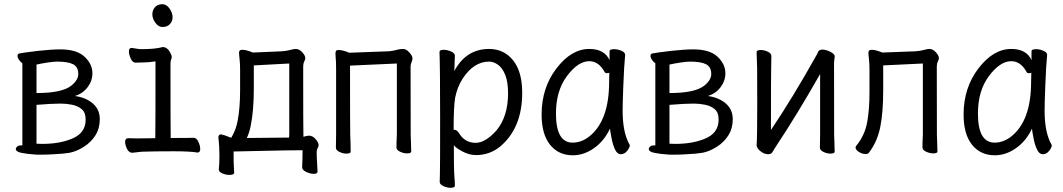

<svg xmlns="http://www.w3.org/2000/svg" viewBox="-20 -718 5040 910"><path d="M153 15Q108 12 81.5 6.5Q55 1 55 -12Q55 -18 61.5 -23.5Q68 -29 79 -29H86V-418Q77 -424 70 -434.5Q63 -445 63 -453Q63 -464 74 -465Q87 -468 161 -477Q227 -484 265 -484Q344 -484 381 -449Q418 -414 418 -371Q418 -335 395.5 -305Q373 -275 335 -263Q387 -256 420 -227.5Q453 -199 453 -153Q453 -110 432.5 -77Q412 -44 377 -22Q342 0 310 6Q282 11 235 13Q205 15 180 15ZM179 -36Q260 -36 317 -59Q386 -85 386 -151Q386 -185 367.5 -200.5Q349 -216 322 -221.5Q295 -227 268 -227Q223 -227 153 -221V-37ZM153 -277Q276 -277 319 -313Q351 -339 351 -367Q351 -401 326.5 -413.5Q302 -426 251 -426Q234 -426 204.5 -421.5Q175 -417 153 -412Z M607 6Q591 6 582 -12.5Q573 -31 573 -45Q573 -63 588 -63L628 -62L716 -63Q717 -110 717 -427Q681 -422 658 -422Q635 -422 623 -421Q608 -421 599.5 -440.5Q591 -460 591 -474Q591 -491 604 -491Q638 -485 648 -485Q717 -485 751 -495Q774 -495 788 -466Q794 -455 794 -449Q794 -442 791 -435.5Q788 -429 788 -416Q788 -129 789 -64Q884 -64 897 -65Q912 -65 920.5 -45.5Q929 -26 929 -12Q929 5 916 5Q881 -1 804 -1Q709 -1 653 1ZM750 -590Q731 -590 716.5 -610Q702 -630 702 -650Q702 -669 714 -683.5Q726 -698 750 -698Q769 -698 783.5 -677.5Q798 -657 798 -636Q798 -618 785.5 -604Q773 -590 750 -590Z M1067 111Q1051 111 1034 104Q1017 97 1017 85Q1020 62 1020 22Q1020 -26 1015 -66Q1015 -81 1027 -81H1031L1032 -80Q1044 -78 1065 -69L1076 -65Q1099 -103 1107 -149Q1118 -209 1118 -291V-387Q1118 -417 1115.5 -438Q1113 -459 1113 -469Q1113 -482 1128 -482Q1138 -482 1149.5 -479Q1161 -476 1179 -469L1318 -475Q1341 -477 1356.5 -481.5Q1372 -486 1382 -486Q1398 -486 1412.5 -470.5Q1427 -455 1427 -442Q1427 -436 1422 -426.5Q1417 -417 1417 -402Q1417 -101 1418 -81Q1418 -75 1418 -70Q1422 -70 1426 -72Q1438 -75 1445 -75Q1462 -75 1476 -58.5Q1490 -42 1490 -30Q1490 -23 1485.5 -16Q1481 -9 1481 2Q1481 33 1483 56L1485 95Q1485 106 1467 106Q1451 106 1431.5 97Q1412 88 1412 74Q1414 36 1414 -6Q1395 -7 1087 0Q1087 57 1089 86L1090 100Q1090 111 1067 111ZM1150 -64 1350 -66Q1351 -73 1351 -81V-417L1183 -408V-301Q1183 -195 1169 -126Q1163 -92 1150 -64Z M1621 10Q1606 10 1589 2Q1572 -6 1572 -18Q1572 -43 1573 -81V-386Q1573 -432 1571 -444L1570 -465Q1570 -472 1572.5 -476.5Q1575 -481 1585 -481Q1595 -481 1606.5 -478Q1618 -475 1626 -472L1634 -468L1824 -475Q1844 -477 1859.5 -481.5Q1875 -486 1891 -486Q1905 -486 1920 -469.5Q1935 -453 1935 -442Q1935 -433 1930.5 -423.5Q1926 -414 1926 -402Q1926 -101 1926.5 -80.5Q1927 -60 1928 -36Q1929 -12 1929 0Q1929 9 1909 9Q1893 9 1876 1Q1859 -7 1859 -19Q1859 -44 1861 -82V-417L1639 -407Q1639 -100 1640 -79Q1642 -34 1642 1Q1642 10 1621 10Z M2115 172Q2099 172 2081.5 164Q2064 156 2064 144Q2064 132 2065 106Q2066 80 2066 -157Q2066 -403 2063 -472Q2063 -482 2083 -482Q2100 -482 2118 -474Q2136 -466 2136 -454Q2136 -448 2135 -432Q2134 -416 2134 -399L2133 -381Q2189 -486 2298 -486Q2368 -486 2411.5 -432.5Q2455 -379 2455 -278Q2455 -111 2350 -23Q2300 17 2237 17Q2204 17 2172 0Q2140 -17 2131 -30Q2131 87 2133.5 116Q2136 145 2136 162Q2136 172 2115 172ZM2234 -41Q2281 -41 2334 -101Q2388 -167 2388 -276Q2388 -329 2375 -362Q2362 -395 2341 -410.5Q2320 -426 2298 -426Q2225 -426 2172 -344Q2147 -305 2137 -254Q2130 -210 2130 -103Q2131 -103 2133 -103Q2146 -103 2156 -86Q2184 -41 2234 -41Z M2695 18Q2627 18 2587 -32Q2547 -82 2547 -175Q2547 -302 2617.5 -394Q2688 -486 2773 -486Q2845 -486 2869 -433V-475Q2869 -485 2891 -485Q2907 -485 2925 -477.5Q2943 -470 2943 -458Q2938 -411 2934 -306Q2931 -225 2931 -193Q2931 -91 2963 -34L2965 -29Q2965 -19 2952.5 -3Q2940 13 2922 13Q2906 13 2895.5 -8.5Q2885 -30 2879 -60.5Q2873 -91 2871 -108Q2843 -49 2795 -15.5Q2747 18 2695 18ZM2694 -42Q2736 -42 2774 -72Q2867 -147 2867 -330Q2867 -356 2868 -374Q2865 -371 2855 -371Q2849 -371 2846 -376Q2818 -428 2773 -428Q2720 -428 2667.5 -358Q2615 -288 2615 -180Q2615 -42 2694 -42Z M3153 15Q3108 12 3081.5 6.5Q3055 1 3055 -12Q3055 -18 3061.5 -23.5Q3068 -29 3079 -29H3086V-418Q3077 -424 3070 -434.5Q3063 -445 3063 -453Q3063 -464 3074 -465Q3087 -468 3161 -477Q3227 -484 3265 -484Q3344 -484 3381 -449Q3418 -414 3418 -371Q3418 -335 3395.5 -305Q3373 -275 3335 -263Q3387 -256 3420 -227.5Q3453 -199 3453 -153Q3453 -110 3432.5 -77Q3412 -44 3377 -22Q3342 0 3310 6Q3282 11 3235 13Q3205 15 3180 15ZM3179 -36Q3260 -36 3317 -59Q3386 -85 3386 -151Q3386 -185 3367.5 -200.5Q3349 -216 3322 -221.5Q3295 -227 3268 -227Q3223 -227 3153 -221V-37ZM3153 -277Q3276 -277 3319 -313Q3351 -339 3351 -367Q3351 -401 3326.5 -413.5Q3302 -426 3251 -426Q3234 -426 3204.5 -421.5Q3175 -417 3153 -412Z M3621 13Q3602 13 3584 -1.5Q3566 -16 3566 -31Q3569 -61 3569 -225Q3569 -374 3568.5 -395Q3568 -416 3567 -438.5Q3566 -461 3566 -471Q3566 -481 3586 -481Q3602 -481 3619 -473Q3636 -465 3636 -453L3635 -394Q3634 -376 3634 -102Q3736 -253 3849 -455Q3851 -457 3858 -473Q3863 -483 3878 -483Q3888 -483 3901.5 -478.5Q3915 -474 3925.5 -466.5Q3936 -459 3936 -452Q3936 -442 3934.5 -435.5Q3933 -429 3933 -415Q3933 -100 3933.5 -79.5Q3934 -59 3935 -35Q3936 -11 3936 1Q3936 10 3915 10Q3900 10 3883 2Q3866 -6 3866 -18Q3866 -43 3867 -81V-367Q3759 -177 3659 -26Q3650 -13 3643 0Q3636 13 3621 13Z M4082 12Q4066 12 4050.5 2Q4035 -8 4035 -19Q4035 -22 4039 -29H4040Q4079 -78 4090 -138.5Q4101 -199 4101 -281V-387Q4101 -417 4098.5 -438Q4096 -459 4096 -469Q4096 -482 4111 -482Q4121 -482 4132.5 -479Q4144 -476 4162 -469L4321 -475Q4344 -477 4359.5 -481.5Q4375 -486 4385 -486Q4401 -486 4415.5 -470.5Q4430 -455 4430 -442Q4430 -436 4425 -426.5Q4420 -417 4420 -402Q4420 -101 4420.5 -80.5Q4421 -60 4422 -36Q4423 -12 4423 0Q4423 9 4403 9Q4387 9 4369.5 1Q4352 -7 4352 -19Q4352 -43 4354 -81V-417L4166 -408V-291Q4166 -185 4152 -115.5Q4138 -46 4098 6Q4094 12 4082 12Z M4695 18Q4627 18 4587 -32Q4547 -82 4547 -175Q4547 -302 4617.5 -394Q4688 -486 4773 -486Q4845 -486 4869 -433V-475Q4869 -485 4891 -485Q4907 -485 4925 -477.5Q4943 -470 4943 -458Q4938 -411 4934 -306Q4931 -225 4931 -193Q4931 -91 4963 -34L4965 -29Q4965 -19 4952.5 -3Q4940 13 4922 13Q4906 13 4895.5 -8.5Q4885 -30 4879 -60.5Q4873 -91 4871 -108Q4843 -49 4795 -15.5Q4747 18 4695 18ZM4694 -42Q4736 -42 4774 -72Q4867 -147 4867 -330Q4867 -356 4868 -374Q4865 -371 4855 -371Q4849 -371 4846 -376Q4818 -428 4773 -428Q4720 -428 4667.5 -358Q4615 -288 4615 -180Q4615 -42 4694 -42Z"/></svg>

Font: LXGW WenKai Mono TC
Style: Regular
Weight: 400
Designer: LXGW / Fontworks Inc.
Foundry: LXGW / Fontworks Inc.
Version: Version 1.330